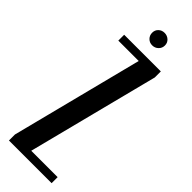

<svg xmlns="http://www.w3.org/2000/svg" viewBox="-279 -846 859 859"><g transform="rotate(45 151.0 -416.5)"><path d="M46 -662V-699H278V-661L119 -38H286V0H16V-38L175 -662ZM128 -794Q128 -811 139.5 -822Q151 -833 168 -833Q185 -833 197 -822Q209 -811 209 -794Q209 -777 197 -765.5Q185 -754 168 -754Q151 -754 139.5 -765.5Q128 -777 128 -794Z"/></g></svg>

Font: Moniqa ExtBd Cond Paragraph
Style: Regular
Weight: 800
Width: 3
Designer: Rajesh Rajput
Foundry: Rajesh Rajput
Version: Version 1.000